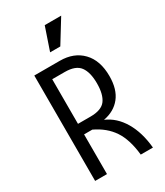

<svg xmlns="http://www.w3.org/2000/svg" viewBox="-203 -904 845 986"><g transform="rotate(-30 219.0 -411.0)"><path d="M58.6 -625H210Q293 -625 342.3 -573.7Q391.6 -522.5 391.6 -429.7Q391.6 -351.6 355.5 -306.2Q319.3 -260.7 254.9 -249Q316.4 -222.7 354.5 -158.2Q392.6 -93.8 401.4 0H329.1Q319.3 -93.8 282.7 -148.4Q246.1 -203.1 177.7 -235.4H128.9V0H58.6ZM203.1 -297.9Q268.6 -297.9 293 -331.1Q317.4 -364.3 317.4 -429.7Q317.4 -495.1 292.5 -528.8Q267.6 -562.5 203.1 -562.5H128.9V-297.9ZM332 -822.3 249 -687.5H188.5L234.4 -822.3Z"/></g></svg>

Font: Sudo Variable
Style: Regular
Weight: 400
Monospace: yes
Designer: Jens Kutilek
Foundry: Jens Kutilek
Version: Version 0.040